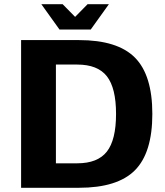

<svg xmlns="http://www.w3.org/2000/svg" viewBox="-20 -890 782 910"><path d="M354 0H80V-700H354Q537 -700 619.5 -617Q702 -534 702 -350Q702 -166 619.5 -83Q537 0 354 0ZM346 -584H245V-116H346Q443 -116 486.5 -171.5Q530 -227 530 -350Q530 -473 486.5 -528.5Q443 -584 346 -584ZM496 -870 410 -750H262L176 -870H277L336 -810L395 -870Z"/></svg>

Font: Fivo Sans
Style: Regular
Weight: 700
Designer: Alexander Slobzheninov
Foundry: Alexander Slobzheninov
Version: 1.0